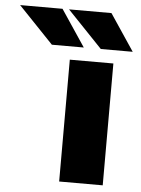

<svg xmlns="http://www.w3.org/2000/svg" viewBox="-220 -779 603 821"><g transform="rotate(5 81.5 -368.5)"><path d="M-17 -580 -167 -737H15L120 -580ZM193 -580 43 -737H225L330 -580ZM65 0V-523H252V0Z"/></g></svg>

Font: Tomorrow
Style: Bold
Weight: 700
Designer: Tony de Marco, Monica Rizzolli
Foundry: Just in Type
Version: Version 2.002